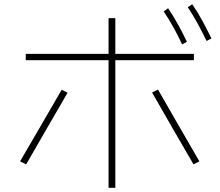

<svg xmlns="http://www.w3.org/2000/svg" viewBox="-20 -867 1040 909"><path d="M958 -673Q938 -715 916 -755Q894 -795 869 -833L890 -847Q917 -808 939 -767Q961 -726 981 -685ZM842 -657Q823 -698 801.5 -737Q780 -776 755 -813L776 -828Q802 -789 824 -749Q846 -709 865 -669ZM494 22V-582H102V-612H494V-781H526V-612H898V-582H526V22ZM896 -89Q846 -174 797.5 -259Q749 -344 700 -429L728 -443Q777 -358 826 -272.5Q875 -187 924 -103ZM104 -89 75 -103Q125 -188 174 -273Q223 -358 272 -442L300 -428Q251 -344 202 -259Q153 -174 104 -89Z"/></svg>

Font: Murecho ExtraLight
Style: Regular
Weight: 200
Designer: Neil Summerour
Foundry: Positype
Version: Version 1.010; ttfautohint (v1.8.3)